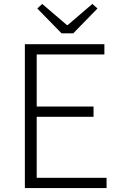

<svg xmlns="http://www.w3.org/2000/svg" viewBox="-20 -953 613 973"><path d="M106 0H520V-52H166V-361H454V-413H166V-677H509V-729H106ZM292 -784H351L474 -910L448 -933L323 -826H319L194 -933L169 -910Z"/></svg>

Font: GenYoGothic2 TW L
Style: Regular
Weight: 300
Version: Version 2.100;PS 2.1;hotconv 16.6.51;makeotf.lib2.5.65220 DE